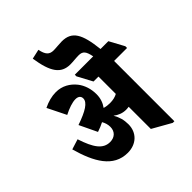

<svg xmlns="http://www.w3.org/2000/svg" viewBox="-247 -1033 1182 1182"><g transform="rotate(-45 344.0 -442.5)"><path d="M235 -56C310 -56 362 -105 362 -178C362 -216 353 -248 334 -280C358 -262 384 -251 415 -251C423 -251 432 -252 439 -253V-60L561 9H575V-516H688V-531L636 -627H568C552 -771 521 -829 432 -829C409 -829 381 -825 358 -825C322 -825 304 -843 294 -894L231 -880C251 -747 289 -691 370 -691C394 -691 421 -695 445 -695C481 -695 494 -678 504 -627H344V-613L396 -516H439V-365C423 -356 401 -350 374 -350C358 -350 341 -352 325 -357C344 -383 354 -413 354 -448C354 -494 340 -537 315 -569C284 -608 240 -634 186 -634C149 -634 113 -624 76 -606L136 -485C175 -505 213 -518 240 -518C265 -518 278 -506 278 -487C278 -452 231 -423 141 -392L196 -277C218 -284 238 -293 256 -302C266 -285 272 -266 272 -245C272 -206 246 -180 205 -180C144 -180 109 -230 75 -334L8 -313C49 -166 110 -56 235 -56Z"/></g></svg>

Font: Noto Serif Devanagari ExtraCondensed Black
Style: Regular
Weight: 900
Width: 2
Designer: Universal Thirst, Indian Type Foundry and the Monotype Design Team
Foundry: Monotype Imaging Inc.
Version: Version 2.004